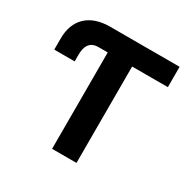

<svg xmlns="http://www.w3.org/2000/svg" viewBox="-162 -881 1027 1036"><g transform="rotate(30 351.5 -363.5)"><path d="M35.5 -469.5H162.6V-512.1C162.6 -555.8 176.1 -600.5 235.1 -600.5H293V0H445V-600.5H667.6V-727.3H235.1C105.8 -727.3 35.5 -655.5 35.5 -539.4Z"/></g></svg>

Font: Inter-Hewn
Style: Bold
Weight: 700
Designer: Rasmus Andersson
Foundry: rsms
Version: Version 3.012;git-f93a4a705